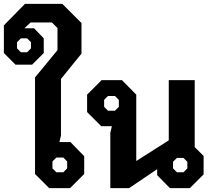

<svg xmlns="http://www.w3.org/2000/svg" viewBox="-63 -972 1097 992"><path d="M118 -73V-572L234 -713V-827L205 -856H95L63 -826H113L163 -774V-698L103 -638H17L-43 -698V-841L66 -952H259L358 -853V-695L252 -564V-271L244 -238H301L372 -165V-73L299 0H191ZM77 -702 97 -722V-754L77 -774H45L25 -754V-722L45 -702ZM264 -82 284 -102V-138L264 -158H228L208 -138V-102L228 -82Z M989 -166V-71L918 0H815L749 -67V-98L604 0H507V-286L515 -320H460L387 -393V-483L462 -558H567L641 -483V-140L809 -247V-558H943V-212ZM551 -456 531 -476H495L475 -456V-420L495 -400H531L551 -420ZM905 -136 885 -156H851L831 -136V-102L851 -82H885L905 -102Z"/></svg>

Font: Chakra Petch
Style: Bold
Weight: 700
Designer: Katatrad Aksorn Co.,Ltd.
Foundry: Cadson Demak Co.,Ltd.
Version: Version 1.000; ttfautohint (v1.6)